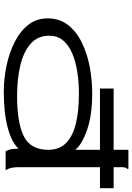

<svg xmlns="http://www.w3.org/2000/svg" viewBox="142 -848 715 1040"><g transform="rotate(90 500.0 -327.5)"><path d="M477 10Q405 10 334.5 -5Q264 -20 206 -49.5Q148 -79 113.5 -123.5Q79 -168 79 -227Q79 -292 115 -338Q151 -384 210.5 -413Q270 -442 341.5 -455.5Q413 -469 485 -469Q604 -469 683.5 -441Q763 -413 791 -377V-665H894V-658Q888 -652 886.5 -645Q885 -638 885 -621V-71Q885 -53 888 -35.5Q891 -18 901 0H799Q789 -18 787 -35Q785 -52 785 -70Q751 -33 672 -11.5Q593 10 477 10ZM499 -62Q644 -62 717.5 -98.5Q791 -135 791 -231Q791 -292 753 -328.5Q715 -365 647 -381Q579 -397 487 -397Q424 -397 367.5 -388Q311 -379 267 -360Q223 -341 198 -310.5Q173 -280 173 -236Q173 -174 216.5 -135.5Q260 -97 334 -79.5Q408 -62 499 -62ZM459 -511V-585H999V-511Z"/></g></svg>

Font: Inconsolata UltraExpanded
Style: Regular
Weight: 400
Width: 9
Monospace: yes
Designer: Raph Levien, Cyreal, Brenton Simpson
Foundry: Raph Levien, Cyreal, Google
Version: Version 3.000; ttfautohint (v1.8.2.53-6de2)